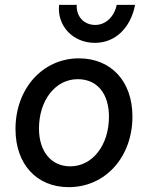

<svg xmlns="http://www.w3.org/2000/svg" viewBox="-20 -757 610 793"><path d="M264 16C415 16 527 -108 527 -276C527 -421 439 -516 306 -516C156 -516 44 -391 44 -224C44 -79 131 16 264 16ZM270 -70C192 -70 141 -131 141 -226C141 -343 209 -430 301 -430C381 -430 430 -371 430 -275C430 -157 362 -70 270 -70ZM372 -580C455 -580 519 -640 538 -737H462C452 -688 417 -654 373 -654C327 -654 294 -689 297 -737H224C215 -650 281 -580 372 -580Z"/></svg>

Font: Uncut Sans Medium Italic
Style: Regular
Weight: 500
Italic angle: -11°
Designer: Kasper Nordkvist
Foundry: UNCUT.wtf
Version: Version 1.304;Glyphs 3.2 (3246)